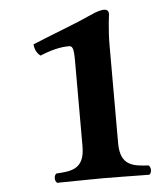

<svg xmlns="http://www.w3.org/2000/svg" viewBox="-47 -653 609 698"><g transform="rotate(-5 257.0 -304.0)"><path d="M367 -122V-483C367 -536 375 -593 375 -593C375 -606 367 -610 358 -610C348 -610 331 -606 308 -595C247 -567 179 -543 92 -507C93 -490 100 -474 114 -464C168 -487 204 -489 218 -489C231 -489 237 -485 237 -435V-122C237 -39 189 -35 134 -32C124 -26 124 -4 134 2C216 1 263 0 303 0C343 0 388 1 470 2C480 -4 480 -26 470 -32C415 -35 367 -39 367 -122Z"/></g></svg>

Font: Libertinus Serif
Style: Bold
Weight: 700
Designer: Philipp H. Poll, Khaled Hosny
Foundry: Caleb Maclennan
Version: Version 7.050;RELEASE